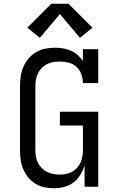

<svg xmlns="http://www.w3.org/2000/svg" viewBox="-20 -998 640 1026"><path d="M267 8Q242 8 216.5 2.5Q191 -3 169 -16.5Q147 -30 130.5 -50.5Q114 -71 104 -94.5Q94 -118 90.5 -143.5Q87 -169 87 -195V-540Q87 -566 91 -592Q95 -618 105.5 -642Q116 -666 133 -686Q150 -706 173 -719.5Q196 -733 222 -738Q248 -743 274 -743Q295 -743 316.5 -739.5Q338 -736 358 -727.5Q378 -719 394.5 -704.5Q411 -690 423 -672V-735H505V-554H423Q423 -578 415 -601Q407 -624 389 -640.5Q371 -657 347.5 -663Q324 -669 300 -669Q283 -669 265.5 -666.5Q248 -664 232.5 -656Q217 -648 204 -635.5Q191 -623 183.5 -607.5Q176 -592 172.5 -574.5Q169 -557 169 -540V-195Q169 -178 172 -160.5Q175 -143 183 -127.5Q191 -112 203.5 -99.5Q216 -87 231.5 -79.5Q247 -72 264.5 -68.5Q282 -65 299 -65Q316 -65 333 -68.5Q350 -72 365 -80Q380 -88 391.5 -100.5Q403 -113 410 -128.5Q417 -144 420 -161Q423 -178 423 -195V-327H300V-401H505V0H432V-114Q424 -88 409.5 -64Q395 -40 372.5 -23Q350 -6 322.5 1Q295 8 267 8ZM193 -796 126 -850 254 -978H346L474 -850L407 -796L300 -923Z"/></svg>

Font: Iosevka Slab Extended
Style: Regular
Weight: 400
Width: 7
Monospace: yes
Designer: Belleve Invis
Foundry: Belleve Invis
Version: Version 11.1.1; ttfautohint (v1.8.3)